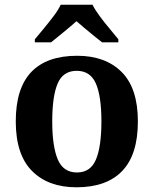

<svg xmlns="http://www.w3.org/2000/svg" viewBox="-20 -786 653 816"><path d="M305 10Q185 10 116 -59.5Q47 -129 47 -270Q47 -411 113 -480Q179 -549 308 -549Q428 -549 497 -480Q566 -411 566 -270Q566 -129 499.5 -59.5Q433 10 305 10ZM307 -53Q365 -53 388 -108.5Q411 -164 411 -270Q411 -377 387.5 -431Q364 -485 306 -485Q248 -485 225 -431Q202 -377 202 -270Q202 -164 225.5 -108.5Q249 -53 307 -53ZM128 -619Q144 -638 165.5 -664Q187 -690 207.5 -717Q228 -744 238 -766H373Q384 -744 404 -717Q424 -690 446 -664Q468 -638 483 -619V-606H414Q400 -617 380 -633Q360 -649 340 -666Q320 -683 305 -696Q283 -676 250.5 -649.5Q218 -623 197 -606H128Z"/></svg>

Font: NotoSerif-Bold
Style: Regular
Weight: 700
Designer: Monotype Design Team
Foundry: Monotype Imaging Inc.
Version: Version 2.007; ttfautohint (v1.8) -l 8 -r 50 -G 200 -x 14 -D